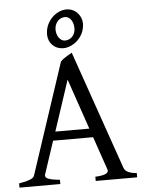

<svg xmlns="http://www.w3.org/2000/svg" viewBox="-58 -905 711 951"><g transform="rotate(-5 297.5 -429.5)"><path d="M201 -261 284 -512 370 -261ZM379 0H585V-21C555 -24 528 -31 521 -54L316 -643C280 -623 268 -614 259 -604L77 -54C73 -43 67 -33 0 -21V0H203V-21C157 -26 131 -32 131 -48C131 -50 131 -52 132 -54L186 -217H385L441 -54C442 -51 443 -48 443 -46C443 -31 422 -23 379 -21ZM288 -706C265 -706 246 -732 246 -764C246 -795 267 -822 298 -822C322 -822 340 -796 340 -763C340 -731 319 -706 288 -706ZM308 -859C256 -859 202 -809 202 -744C202 -703 231 -669 278 -669C324 -669 384 -714 384 -783C384 -820 354 -859 308 -859Z"/></g></svg>

Font: Temporarium
Style: Regular
Weight: 400
Version: Version 1.1